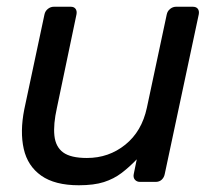

<svg xmlns="http://www.w3.org/2000/svg" viewBox="-20 -540 642 570"><path d="M214 10Q143 10 102.5 -18.5Q62 -47 50.5 -98Q39 -149 52 -215L112 -497Q114 -507 122 -513.5Q130 -520 140 -520H190Q200 -520 204.5 -513.5Q209 -507 207 -497L149 -220Q138 -171 141.5 -137.5Q145 -104 167.5 -87.5Q190 -71 238 -71Q303 -71 352 -110.5Q401 -150 416 -220L475 -497Q477 -507 485 -513.5Q493 -520 503 -520H552Q563 -520 567.5 -513.5Q572 -507 570 -497L469 -23Q467 -13 460 -6.5Q453 0 442 0H396Q386 0 380.5 -6.5Q375 -13 377 -23L386 -67Q364 -44 341 -26.5Q318 -9 288.5 0.5Q259 10 214 10Z"/></svg>

Font: Rubik
Style: Italic
Weight: 400
Italic angle: -12°
Designer: Hubert and Fischer
Foundry: Hubert and Fischer
Version: Version 2.300;gftools[0.9.30]